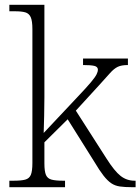

<svg xmlns="http://www.w3.org/2000/svg" viewBox="-20 -780 585 800"><path d="M19 0V-27H36Q68 -27 85 -31.5Q102 -36 108.5 -51.5Q115 -67 115 -101V-658Q115 -693 108 -708.5Q101 -724 85.5 -728.5Q70 -733 43 -733H19V-760H165V-374Q165 -339 164 -297Q163 -255 162 -226L304 -377Q341 -416 359 -437.5Q377 -459 382.5 -470.5Q388 -482 388 -489Q388 -502 373 -505.5Q358 -509 326 -509V-536H513V-509Q486 -509 470.5 -501.5Q455 -494 438.5 -475.5Q422 -457 393 -425L296 -319L424 -119Q457 -67 482.5 -47Q508 -27 541 -27H545V0H531Q500 0 479.5 -3Q459 -6 443.5 -16.5Q428 -27 411.5 -48Q395 -69 373 -106L262 -283L165 -187V-99Q165 -66 171.5 -51Q178 -36 195 -31.5Q212 -27 243 -27H251V0Z"/></svg>

Font: Noto Serif Tibetan ExtraLight
Style: Regular
Weight: 200
Designer: Monotype Design Team
Foundry: Monotype Imaging Inc.
Version: Version 2.103; ttfautohint (v1.8.4.7-5d5b)